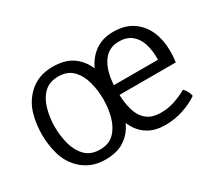

<svg xmlns="http://www.w3.org/2000/svg" viewBox="-99 -707 1045 923"><g transform="rotate(-30 423.5 -245.0)"><path d="M458 -245Q458 -197.5 448.8 -151.8Q439.5 -106 417.2 -69Q395 -32 356.5 -10Q318 12 259 12Q217 12 183.2 -1.5Q149.5 -15 123 -41Q84 -80 68.5 -133Q53 -186 53 -245Q53 -304.5 68.5 -357.2Q84 -410 123 -449Q149.5 -475.5 183.2 -488.8Q217 -502 259 -502Q335 -502 378.5 -466.2Q422 -430.5 440 -372Q458 -313.5 458 -245ZM125 -245Q125 -195.5 137.5 -149.2Q150 -103 179.5 -73Q209 -43 260 -43Q310.5 -43 339.8 -73Q369 -103 381.5 -149.2Q394 -195.5 394 -245Q394 -294.5 381.5 -341.2Q369 -388 339.8 -418Q310.5 -448 260 -448Q209 -448 179.5 -418Q150 -388 137.5 -341.2Q125 -294.5 125 -245ZM439 -224V-278H716V-290Q716 -333.5 704.2 -369.2Q692.5 -405 666 -426.5Q639.5 -448 596 -448Q535.5 -448 503.2 -396Q471 -344 471 -257V-240Q471 -184.5 483 -141.5Q495 -98.5 523.8 -74.2Q552.5 -50 602 -50Q642.5 -50 678.8 -62.2Q715 -74.5 748 -93Q758 -84 765.2 -69.8Q772.5 -55.5 774 -44Q739.5 -20 691.8 -4Q644 12 593 12Q537.5 12 500.8 -9Q464 -30 442.5 -66.5Q421 -103 412 -149.5Q403 -196 403 -247Q403 -320.5 425 -378.2Q447 -436 490 -469Q533 -502 596 -502Q660 -502 702.8 -473Q745.5 -444 766.8 -395.5Q788 -347 788 -288Q788 -270 787.2 -256Q786.5 -242 784 -224Z"/></g></svg>

Font: Signika Negative Light
Style: Regular
Weight: 300
Designer: Anna Giedry
Foundry: Anna Giedry
Version: Version 2.001